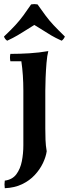

<svg xmlns="http://www.w3.org/2000/svg" viewBox="-24 -718 345 962"><path d="M203 -264V-74Q203 -46 204 -17.5Q205 11 210 40Q206 68 191 99.5Q176 131 150 159Q124 187 86.5 205Q49 223 0 225Q-3 206 0 187Q38 182 58 155Q78 128 85.5 89.5Q93 51 93 10V-264Q93 -343 83 -411H28Q24 -430 28 -448Q75 -448 123.5 -451Q172 -454 218 -462Q212 -439 209 -402.5Q206 -366 204.5 -328.5Q203 -291 203 -264ZM285 -514Q254 -528 232 -541Q210 -554 191 -566.5Q172 -579 148 -593Q125 -579 105.5 -566.5Q86 -554 64 -541Q42 -528 12 -514Q0 -522 -4 -535Q31 -568 53 -592Q75 -616 93 -640.5Q111 -665 132 -696Q148 -699 164 -696Q186 -665 204 -640.5Q222 -616 244.5 -592Q267 -568 301 -535Q296 -522 285 -514Z"/></svg>

Font: Poltawski Nowy Medium
Style: Regular
Weight: 500
Version: Version 1.001;gftools[0.9.25]